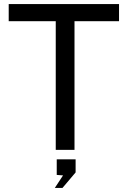

<svg xmlns="http://www.w3.org/2000/svg" viewBox="-20 -743 633 952"><path d="M23.2 -638V-723H570.2V-638H349.4V0H256.4V-638ZM251.8 188.8 292.6 126.7 261.3 124.3V47.1H354.9V111.9L289.8 188.8Z"/></svg>

Font: Public Sans Thin
Style: Regular
Weight: 100
Designer: The Public Sans project authors (U.S. Web Design System). Libre Franklin designed by Pablo Impallari and Rodrigo Fuenzal
Version: Version 1.008